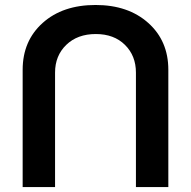

<svg xmlns="http://www.w3.org/2000/svg" viewBox="-20 -758 774 778"><path d="M530.8 0V-463.9Q530.8 -532.2 486.3 -576.2Q441.9 -620.1 368.2 -620.1Q293.9 -620.1 248.5 -576.2Q203.1 -532.2 203.1 -463.9V0H71.8V-475.1Q71.8 -592.3 152.8 -665Q233.9 -737.8 367.2 -737.8Q499.5 -737.8 580.8 -665Q662.1 -592.3 662.1 -475.1V0Z"/></svg>

Font: Telcell.Market SemBd
Style: Regular
Weight: 600
Designer: Rasmus Andersson, Sedrak Mkrtchyan
Version: Version 3.019;git-0a5106e0b